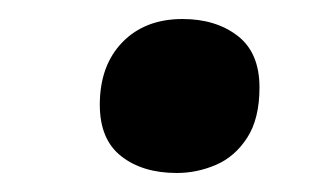

<svg xmlns="http://www.w3.org/2000/svg" viewBox="-20 -456 344 202"><path d="M166 -274Q130 -274 107.5 -291.7Q85 -309.3 85 -345.8Q85 -387 108.7 -411.5Q132.5 -436 172 -436Q207 -436 230 -418.3Q253 -400.6 253 -364Q253 -331 240 -311Q227 -291 207.1 -282.5Q187.2 -274 166 -274Z"/></svg>

Font: Noto Serif
Style: Italic
Weight: 400
Italic angle: -12°
Designer: Monotype Design Team
Foundry: Monotype Imaging Inc.
Version: Version 2.013